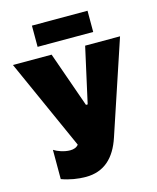

<svg xmlns="http://www.w3.org/2000/svg" viewBox="-134 -977 888 1084"><g transform="rotate(-15 310.0 -435.0)"><path d="M158 -763H483V-887H158ZM232 17C338 17 405 -45 442 -157L623 -700H419L347 -376H337L223 -700H-3L234 -171C223 -157 206 -151 185 -151C151 -151 112 -165 91 -179V-8C137 9 187 17 232 17Z"/></g></svg>

Font: Fixel Text Black
Style: Regular
Weight: 900
Width: 4
Designer: AlfaBravo + MacPaw
Foundry: Kyrylo Tkachov, Marchela Mozhyna, Serhii Makarenko, Maria Weinstein, Zakhar Kryvoshyya
Version: Version 1.211